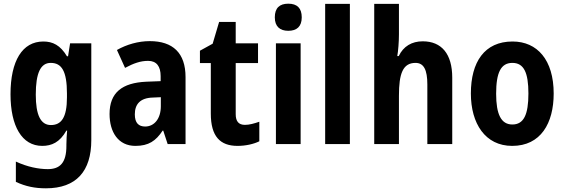

<svg xmlns="http://www.w3.org/2000/svg" viewBox="-20 -781 3060 1041"><path d="M215 -556C101 -556 37 -451 37 -270C37 -97 99 10 209 10C260 10 304 -9 340 -73H344C342 -51 340 -23 340 2V10C340 102 305 136 239 136C190 136 128 124 66 95V205C119 230 170 240 229 240C394 240 475 147 475 -21V-546H360L349 -476H343C307 -536 266 -556 215 -556ZM255 -440C314 -440 343 -396 343 -274V-253C343 -143 312 -103 256 -103C200 -103 174 -158 174 -268C174 -385 200 -440 255 -440Z M792 -558C730 -558 667 -540 614 -510L658 -413C705 -438 742 -451 783 -451C829 -451 851 -421 851 -368V-341L773 -338C642 -332 574 -279 574 -163C574 -65 621 10 714 10C786 10 825 -17 862 -73H865L889 0H986V-363C986 -494 917 -558 792 -558ZM808 -252 852 -254V-205C852 -137 816 -95 767 -95C732 -95 711 -114 711 -161C711 -216 740 -250 808 -252Z M1308 -104C1274 -104 1258 -123 1258 -162V-439H1379V-546H1258V-662H1168L1133 -544L1064 -506V-439H1123V-165C1123 -42 1173 10 1268 10C1312 10 1356 0 1386 -15V-121C1357 -111 1332 -104 1308 -104Z M1543 -761C1496 -761 1470 -738 1470 -687C1470 -637 1498 -614 1543 -614C1589 -614 1616 -637 1616 -687C1616 -737 1591 -761 1543 -761ZM1610 -546H1476V0H1610Z M1877 0V-760H1743V0Z M2143 -594V-760H2009V0H2143V-262C2143 -382 2164 -440 2233 -440C2278 -440 2297 -402 2297 -323V0H2432V-360C2432 -489 2374 -557 2272 -557C2213 -557 2167 -530 2142 -477H2134C2139 -504 2143 -555 2143 -594Z M2982 -274C2982 -456 2893 -556 2759 -556C2607 -556 2533 -445 2533 -274C2533 -111 2611 10 2757 10C2912 10 2982 -113 2982 -274ZM2670 -273C2670 -388 2696 -440 2758 -440C2820 -440 2845 -388 2845 -274C2845 -160 2820 -106 2758 -106C2697 -106 2670 -161 2670 -273Z"/></svg>

Font: Noto Sans Sinhala Condensed
Style: Bold
Weight: 700
Width: 3
Designer: Jelle Bosma - Monotype Design Team
Foundry: Monotype Imaging Inc.
Version: Version 2.006